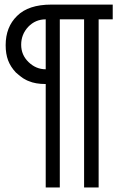

<svg xmlns="http://www.w3.org/2000/svg" viewBox="-20 -653 519 845"><path d="M476.1 -567.9H414.1V171.9H350.1V-567.9H243.2V171.9H181.2V-283.2Q136.2 -283.2 106.9 -295.9Q103 -296.9 98.9 -299.1Q94.7 -301.3 90.3 -303.7Q85.4 -306.2 81.3 -308.8Q77.1 -311.5 72.5 -315.2Q67.9 -318.8 62.5 -323.2Q57.1 -327.6 49.8 -334Q26.4 -358.9 15.6 -387.5Q4.9 -416 4.9 -454.1Q4.9 -534.2 55.2 -583Q105 -632.8 206.1 -632.8H476.1ZM181.2 -348.1V-567.9Q135.7 -567.9 104 -534.7Q73.2 -501.5 73.2 -456.1Q73.2 -411.1 105.5 -379.9Q138.2 -348.1 181.2 -348.1Z"/></svg>

Font: Saysettha OT
Style: Regular
Weight: 400
Designer: John M. Durdin and Silvain Dupertuis
Foundry: Lao Script for Windows
Version: Version 2.000